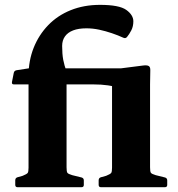

<svg xmlns="http://www.w3.org/2000/svg" viewBox="-20 -782 743 802"><path d="M401.7 0Q392.1 0 392.1 -10V-28.8Q392.1 -38.8 401.5 -41.6L423.3 -47.6Q440.8 -54.7 444.4 -59.6Q448 -64.5 448 -81.4V-455.6L476.6 -413.2Q458.8 -421.3 431.3 -425.4Q403.8 -429.5 368 -429.5H37.6Q28.4 -429.5 30 -439.5L37.5 -477.5Q39.5 -487.1 49.5 -488.7L101 -496.7H486.4L578.3 -508.4Q594.7 -510.4 601.5 -506.1Q608.4 -501.8 607.8 -487.6L606.8 -429.5V-83.3Q606.8 -65.1 610.3 -60.2Q613.8 -55.3 630.2 -50.4L669.5 -40.6Q678.5 -37.8 678.5 -28.4V-9.6Q678.5 0 668.5 0ZM99.2 -464.9Q99.2 -528.5 120.6 -582.3Q142 -636.1 181.2 -676.7Q220.3 -717.3 275.4 -739.5Q330.5 -761.7 397.8 -761.7Q478.1 -761.7 507.6 -740.5Q537 -719.3 537 -693.1Q537 -671.8 528.5 -655.2Q519.9 -638.7 510.6 -627.6Q504.4 -620.2 495.4 -624.3Q473.6 -634.4 447.3 -643.3Q421.1 -652.2 394.3 -658Q367.5 -663.7 341 -663.7Q307.8 -663.7 285.4 -655Q262.9 -646.3 251.3 -629.8Q239.6 -613.4 239.6 -589.8Q239.6 -556.5 244.1 -532.3Q248.7 -508.2 258 -483.2V0H99.2ZM53.3 0Q43.7 0 43.7 -10V-28.8Q43.7 -38.8 53.1 -41.6L74.5 -47.6Q92 -54.7 95.6 -59.6Q99.2 -64.5 99.2 -81.4V-180H258V-83.3Q258 -65.1 261.5 -60.2Q265 -55.3 281.4 -50.4L321.1 -40.6Q330.1 -37.8 330.1 -28.4V-9.6Q330.1 0 320.1 0Z"/></svg>

Font: Hahmlet
Style: Regular
Weight: 400
Designer: Minjoo Ham & Mark Frömberg
Foundry: hypertype
Version: Version 1.002